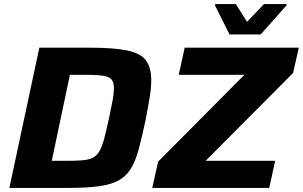

<svg xmlns="http://www.w3.org/2000/svg" viewBox="-20 -922 1486 942"><path d="M26 0 173 -688H422Q538 -688 603.5 -674.5Q669 -661 695.5 -626.5Q722 -592 722 -528Q722 -492 714.5 -445Q707 -398 695 -337Q677 -251 661 -191.5Q645 -132 622 -94.5Q599 -57 561.5 -36.5Q524 -16 463.5 -8Q403 0 312 0ZM234 -133H305Q353 -133 384.5 -135.5Q416 -138 436 -148.5Q456 -159 468.5 -181.5Q481 -204 491.5 -243Q502 -282 515 -343Q526 -394 532.5 -429.5Q539 -465 539 -489Q539 -512 531.5 -525.5Q524 -539 507.5 -545Q491 -551 463.5 -553Q436 -555 396 -555H323ZM727 0 756 -129 1179 -555H857L886 -688H1446L1418 -564L989 -133H1330L1301 0ZM1106 -753 1035 -895 1036 -902H1137L1192 -815L1275 -902H1387L1385 -895L1259 -753Z"/></svg>

Font: Saira SemiExpanded
Style: Bold Italic
Weight: 700
Width: 6
Italic angle: -12°
Designer: Hector Gatti with collaboration of the Omnibus-Type team
Foundry: Omnibus-Type
Version: Version 1.101